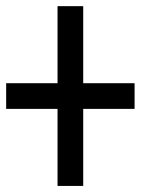

<svg xmlns="http://www.w3.org/2000/svg" viewBox="-20 -770 540 623"><path d="M0 -416.7V-500H166.7V-750H250V-500H416.7V-416.7H250V-166.7H166.7V-416.7Z"/></svg>

Font: GalmuriMono11 Regular
Style: Regular
Weight: 400
Designer: Lee Minseo (quiple)
Version: Version 2.399;hotconv 1.1.1;makeotfexe 2.6.0 DEVELOPMENT